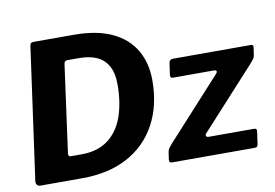

<svg xmlns="http://www.w3.org/2000/svg" viewBox="-78 -870 1431 998"><g transform="rotate(-10 637.5 -371.0)"><path d="M59 0Q47 0 41 -8Q35 -16 37 -29L134 -726Q136 -736 140 -739Q144 -742 155 -742H366Q487 -742 567 -704.5Q647 -667 687 -598.5Q727 -530 727 -439Q727 -305 673 -206Q619 -107 519 -53.5Q419 0 278 0H59ZM297 -123Q384 -123 439 -165Q494 -207 519.5 -280Q545 -353 545 -449Q545 -508 524.5 -545.5Q504 -583 465.5 -600.5Q427 -618 370 -618H310Q294 -618 292 -601L229 -141Q228 -132 230.5 -127.5Q233 -123 241 -123ZM757 0Q745 0 742 -4Q739 -8 740 -19L745 -54Q747 -67 752 -74.5Q757 -82 770 -97L1060 -415Q1066 -422 1064 -427.5Q1062 -433 1049 -433H835Q825 -433 823 -438Q821 -443 822 -453L831 -515Q833 -523 839 -526.5Q845 -530 852 -530H1264Q1277 -530 1275 -516L1269 -475Q1268 -465 1262.5 -457.5Q1257 -450 1248 -439L955 -118Q948 -110 951.5 -104Q955 -98 963 -98H1204Q1220 -98 1217 -82L1208 -17Q1207 -10 1203.5 -5Q1200 0 1189 0H757Z"/></g></svg>

Font: Libre Franklin Thin
Style: Bold Italic
Weight: 700
Italic angle: -8°
Version: Version 3.000